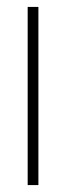

<svg xmlns="http://www.w3.org/2000/svg" viewBox="-20 -535 191 555"><path d="M60 0V-515H91V0Z"/></svg>

Font: Hubot Sans Condensed ExtraLight
Style: Regular
Weight: 200
Width: 3
Designer: Deni Anggara
Foundry: GitHub, Inc., Subsidiary of Microsoft Corporation
Version: Version 2.000